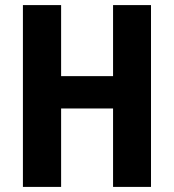

<svg xmlns="http://www.w3.org/2000/svg" viewBox="-20 -734 683 754"><path d="M573 0V-714H424V-435H220V-714H70V0H220V-308H424V0Z"/></svg>

Font: Noto Sans Bengali Condensed
Style: Bold
Weight: 700
Width: 3
Designer: Joana Ranito - Universal Thirst; Jelle Bosma - Monotype Design Team
Foundry: Universal Thirst ehf.
Version: Version 3.000